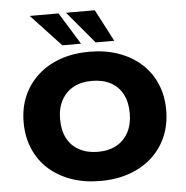

<svg xmlns="http://www.w3.org/2000/svg" viewBox="-62 -1005 1043 1076"><g transform="rotate(-5 460.0 -467.0)"><path d="M460 11Q370 11 296.5 -15Q223 -41 170 -88.5Q117 -136 88 -203.5Q59 -271 59 -353Q59 -435 88 -501.5Q117 -568 170.5 -616.5Q224 -665 297.5 -690.5Q371 -716 460 -716Q550 -716 623.5 -690Q697 -664 750 -616.5Q803 -569 832 -502Q861 -435 861 -354Q861 -271 832 -204Q803 -137 750 -89Q697 -41 623.5 -15Q550 11 460 11ZM460 -153Q521 -153 564.5 -177Q608 -201 632 -246Q656 -291 656 -353Q656 -416 632.5 -460.5Q609 -505 565 -528.5Q521 -552 460 -552Q399 -552 355.5 -528Q312 -504 288 -459.5Q264 -415 264 -353Q264 -290 287.5 -245.5Q311 -201 355.5 -177Q400 -153 460 -153ZM500 -765 349 -945H511L605 -765ZM313 -765 145 -945H307L418 -765Z"/></g></svg>

Font: Nunito Sans 10pt SemiExpanded Black
Style: Regular
Weight: 900
Width: 6
Designer: Vernon Adams
Foundry: Vernon Adams
Version: Version 3.101;gftools[0.9.27]